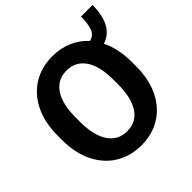

<svg xmlns="http://www.w3.org/2000/svg" viewBox="-197 -935 1112 1112"><g transform="rotate(-45 359.0 -378.5)"><path d="M645.5 -372.1V-338.4Q645.5 -230.5 607.4 -152.3Q569.3 -74.2 501.2 -32.2Q433.1 9.8 343.8 9.8Q254.9 9.8 186.3 -32.2Q117.7 -74.2 78.9 -152.3Q40 -230.5 40 -338.4V-372.1Q40 -480.5 78.6 -558.6Q117.2 -636.7 185.5 -678.7Q253.9 -720.7 342.8 -720.7Q409.2 -720.7 464.6 -697Q520 -673.3 560.1 -628.9Q597.2 -637.2 610.4 -672.9Q623.5 -708.5 623.5 -765.6H717.8Q717.8 -684.6 690.7 -632.1Q663.6 -579.6 605.5 -560.5Q625 -522 635.3 -474.4Q645.5 -426.8 645.5 -372.1ZM497.6 -338.4V-373Q497.6 -485.4 457 -544.7Q416.5 -604 342.8 -604Q268.6 -604 228.3 -544.7Q188 -485.4 188 -373V-338.4Q188 -226.6 228.8 -166.5Q269.5 -106.4 343.8 -106.4Q418 -106.4 457.8 -166.5Q497.6 -226.6 497.6 -338.4Z"/></g></svg>

Font: Vazirmatn FD
Style: Bold
Weight: 700
Designer: Saber Rastikerdar
Foundry: Saber Rastikerdar
Version: Version 33.001